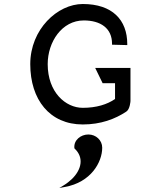

<svg xmlns="http://www.w3.org/2000/svg" viewBox="-20 -610 801 958"><path d="M421 61C383 61 348 89 351 127V129L352 131C401 177 386 237 339 283C327 294 314 305 299 314L276 328L303 323C434 300 490 199 490 127C490 90 459 61 421 61ZM455 -271 492 -195H554V-116C515 -89 461 -72 393 -72C307 -72 218 -150 218 -290C218 -401 289 -508 398 -508C482 -508 539 -469 539 -392V-387L615 -385V-390C615 -511 540 -590 393 -590C267 -590 131 -464 131 -290C131 -113 228 11 393 11C483 11 554 -16 610 -53C629 -65 631 -106 631 -106V-107V-271Z"/></svg>

Font: Charger Monospace
Style: Regular
Weight: 400
Designer: Jasper
Foundry: Cannot Into Space Fonts
Version: Version 0.980